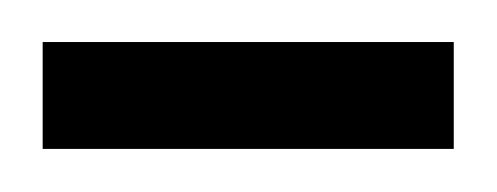

<svg xmlns="http://www.w3.org/2000/svg" viewBox="-20 -678 233 90"><path d="M0 -608.2V-658.3H192.7V-608.2Z"/></svg>

Font: Saira Thin Condensed
Style: Regular
Weight: 100
Width: 3
Version: Version 1.101